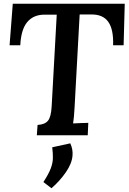

<svg xmlns="http://www.w3.org/2000/svg" viewBox="-20 -720 684 1022"><path d="M644 -700 638 -479H582Q585 -563 556.5 -603.5Q528 -644 465 -643H404L377 -149Q374 -92 369 -63Q386 -64 411 -65Q436 -66 450 -66L447 0H176L180 -55Q218 -57 235 -77Q252 -97 255 -154L282 -642H217Q158 -642 125 -602.5Q92 -563 88 -479H31L48 -700ZM254 282 211 249Q239 206 250 177Q261 148 261.5 122Q262 96 258 64L354 43Q369 75 366 108Q363 150 330.5 197Q298 244 254 282Z"/></svg>

Font: Lora SemiBold
Style: Italic
Weight: 600
Italic angle: -3°
Designer: Olga Karpushina, Alexei Vanyashin (Cyrillic)
Foundry: Cyreal
Version: Version 3.011; ttfautohint (v1.8.4.7-5d5b)